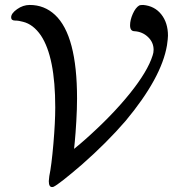

<svg xmlns="http://www.w3.org/2000/svg" viewBox="-20 -703 698 775"><path d="M25 -633Q25 -649 49 -666Q73 -683 100 -683Q159 -683 202 -643Q291 -560 291 -306Q291 -264 288 -213Q285 -162 282 -132L279 -102Q306 -124 325 -141Q432 -236 504 -325.5Q576 -415 596 -479Q600 -490 600 -502Q600 -532 577.5 -553.5Q555 -575 523 -577Q505 -577 505 -601Q505 -622 516 -647Q527 -672 542 -681Q546 -683 558 -683Q604 -679 631 -645Q658 -611 658 -559Q658 -548 654 -520Q632 -389 487 -215Q411 -127 311 -39Q218 41 196 51Q194 52 190 52Q177 52 177 28Q177 22 179 8Q188 -35 195.5 -122Q203 -209 203 -270Q203 -473 145 -560Q114 -605 73 -615Q56 -620 41 -620Q25 -620 25 -633Z"/></svg>

Font: MathJax_Caligraphic
Style: Regular
Weight: 400
Version: Version 1.1